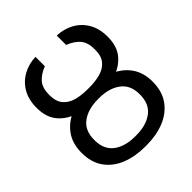

<svg xmlns="http://www.w3.org/2000/svg" viewBox="-208 -899 1047 1047"><g transform="rotate(-45 315.5 -375.0)"><path d="M309.6 -428.7H321.3Q397.5 -429.2 458 -405Q518.6 -380.9 554.2 -332.8Q589.8 -284.7 589.8 -212.9Q589.8 -137.7 554.2 -88.4Q518.6 -39.1 458 -14.6Q397.5 9.8 321.3 9.8H309.6Q233.9 9.8 172.9 -14.4Q111.8 -38.6 76.4 -87.9Q41 -137.2 41 -211.9Q41 -284.2 76.4 -332.5Q111.8 -380.9 172.9 -405Q233.9 -429.2 309.6 -428.7ZM321.3 -355.5H309.6Q232.9 -355 186 -319.6Q139.2 -284.2 139.6 -211.9Q139.2 -139.6 186 -104Q232.9 -68.4 309.6 -68.4H321.3Q397 -68.4 444.3 -104Q491.7 -139.6 491.2 -212.9Q491.7 -284.2 444.3 -319.6Q397 -355 321.3 -355.5ZM325.2 -433.6Q370.1 -433.6 408 -444.1Q445.8 -454.6 468.8 -481.7Q491.7 -508.8 491.2 -558.6Q491.7 -611.8 467.8 -640.6Q443.8 -669.4 397.5 -687.5V-759.8Q451.2 -757.8 494.6 -733.9Q538.1 -710 564 -665.8Q589.8 -621.6 589.8 -558.6Q589.8 -485.4 553 -441.9Q516.1 -398.4 455.8 -379.6Q395.5 -360.8 325.2 -360.4H305.7Q234.9 -360.8 174.8 -379.6Q114.7 -398.4 77.9 -441.9Q41 -485.4 41 -558.6Q41 -621.6 66.9 -665.8Q92.8 -710 136.5 -733.9Q180.2 -757.8 233.4 -759.8V-687.5Q187.5 -669.4 163.3 -640.6Q139.2 -611.8 139.6 -558.6Q139.6 -508.8 162.6 -481.7Q185.5 -454.6 223.6 -444.1Q261.7 -433.6 305.7 -433.6Z"/></g></svg>

Font: Inter V
Style: 
Weight: 400
Designer: Rasmus Andersson
Foundry: rsms
Version: Version 4.000;git-a3f224843